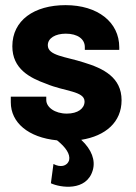

<svg xmlns="http://www.w3.org/2000/svg" viewBox="-20 -541 529 747"><path d="M188 97 178 172C214 189 317 205 341 121C352 83 337 41 296 3C391 -12 453 -66 453 -151C453 -240 382 -275 306 -298C235 -321 166 -324 166 -365C166 -393 196 -410 236 -410C282 -410 310 -389 310 -358V-347H444V-357C444 -455 360 -521 235 -521C113 -521 28 -462 28 -361C28 -273 96 -238 160 -215C231 -185 309 -187 309 -146C309 -119 283 -99 240 -99C193 -99 160 -124 160 -152V-165H22V-143C22 -64 90 -6 202 5C236 32 254 59 249 82C241 107 214 111 188 97Z"/></svg>

Font: Vanilla Cream Black
Style: Regular
Weight: 900
Designer: Jeremy Tribby, Jinavaṁso
Foundry: Tribby Type
Version: Version 1.422;Glyphs 3.1.2 (3151)